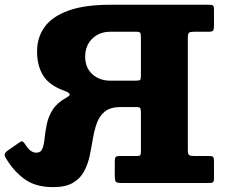

<svg xmlns="http://www.w3.org/2000/svg" viewBox="-20 -770 949 808"><path d="M5.5 -103.5Q-1.5 -115 0 -121.8Q1.5 -128.5 13.5 -137L58 -168Q69 -176.5 73.8 -175.2Q78.5 -174 86 -163Q107 -127.5 132.5 -127.5Q152 -127.5 158.5 -144.5Q165 -161.5 167.8 -188.5Q170.5 -215.5 176.8 -246.8Q183 -278 201.2 -307.5Q219.5 -337 257.5 -358Q276.5 -368 273 -374.5Q269.5 -381 252 -387.5Q187.5 -410.5 161.8 -451.8Q136 -493 136 -553.5Q136 -612.5 167.8 -656.5Q199.5 -700.5 267.5 -725.2Q335.5 -750 444.5 -750H860.5Q872.5 -750 876.5 -746.8Q880.5 -743.5 880.5 -731.5V-661.5Q880.5 -647 877.2 -641.8Q874 -636.5 859 -636.5H797Q781 -636.5 775.8 -632.5Q770.5 -628.5 770.5 -611.5V-138.5Q770.5 -121.5 775.8 -117.5Q781 -113.5 798 -113.5H860.5Q873 -113.5 876.8 -109.8Q880.5 -106 880.5 -93V-18Q880.5 -6.5 876.5 -3.2Q872.5 0 861 0H489.5Q471 0 467 -5.8Q463 -11.5 463 -30V-92Q463 -105.5 467.2 -109.5Q471.5 -113.5 484 -113.5H556Q568 -113.5 570.5 -117.2Q573 -121 573 -133V-295Q573 -309.5 570.5 -314.5Q568 -319.5 553 -319.5H487.5Q445.5 -319.5 422.2 -301.2Q399 -283 388 -253Q377 -223 371 -187Q365 -151 357.5 -115Q350 -79 334 -49Q318 -19 287.2 -0.8Q256.5 17.5 203.5 17.5Q129.5 17.5 83 -16.5Q36.5 -50.5 5.5 -103.5ZM548 -430.5Q565.5 -430.5 569.2 -433.5Q573 -436.5 573 -454V-612.5Q573 -628 569.8 -632.2Q566.5 -636.5 551.5 -636.5H444.5Q398.5 -636.5 368.5 -607.5Q338.5 -578.5 338.5 -531.5Q338.5 -485 368.5 -457.8Q398.5 -430.5 444.5 -430.5Z"/></svg>

Font: Besley* Heavy
Style: Regular
Weight: 800
Designer: Owen Earl
Foundry: indestructible type*
Version: Version 3.000; ttfautohint (v1.8.3)